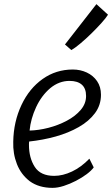

<svg xmlns="http://www.w3.org/2000/svg" viewBox="-20 -900 543 928"><path d="M234 8Q168 8 124 -24Q81.5 -56.5 61.8 -107Q42 -157.5 44 -215Q45.5 -311.5 84 -393Q121.5 -472.5 186 -518.2Q250.5 -564 332 -564Q368.5 -564 399.5 -549.5Q430.5 -535 449.2 -507.8Q468 -480.5 468 -442Q468 -392 439 -353Q410 -314 360.5 -285.8Q311 -257.5 249 -240.2Q187 -223 121 -216Q120.5 -214 120.2 -209.8Q120 -205.5 120 -200Q120 -137 148 -93.5Q176 -50 242 -50Q283.5 -50 328 -71Q372.5 -92 412 -133L433 -91Q422 -75.5 399 -58.2Q376 -41 347 -26Q318 -11 288.5 -1.5Q259 8 234 8ZM123 -269Q166.5 -270 214 -282.2Q261.5 -294.5 303 -316.5Q344.5 -338.5 370.2 -368.8Q396 -399 396 -436Q396 -473 375.2 -491Q354.5 -509 316 -509Q265.5 -509 223 -474Q180.5 -438 154.5 -382Q128.5 -326 123 -269ZM325 -658 294 -685 446 -880 502 -829Q492.5 -813.5 470.5 -789Q448.5 -764.5 421.5 -738Q394.5 -711.5 368.5 -689.8Q342.5 -668 325 -658Z"/></svg>

Font: Merriweather Sans Light
Style: Italic
Weight: 300
Italic angle: -7.5°
Designer: Eben Sorkin
Foundry: Eben Sorkin
Version: Version 2.001; ttfautohint (v1.8.3)